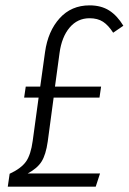

<svg xmlns="http://www.w3.org/2000/svg" viewBox="-20 -696 480 716"><path d="M440 -600 402 -574Q384 -602 364 -615Q344 -628 314 -628Q269 -628 239.5 -593Q210 -558 202 -498L185 -373H357L351 -332H180L158 -168Q151 -119 135 -93.5Q119 -68 83 -49H353L337 0H9L16 -48Q59 -68 77 -93.5Q95 -119 102 -171L124 -332H70L76 -373H130L148 -502Q159 -580 202.5 -628Q246 -676 314 -676Q357 -676 387 -657Q417 -638 440 -600Z"/></svg>

Font: Fira Sans Extra Condensed Light
Style: Italic
Weight: 300
Width: 3
Italic angle: -8°
Designer: Carrois Corporate & Edenspiekermann AG
Foundry: Carrois Corporate GbR & Edenspiekermann AG
Version: Version 4.203